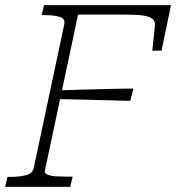

<svg xmlns="http://www.w3.org/2000/svg" viewBox="-39 -730 688 750"><path d="M188 -377Q238 -379 287 -380Q336 -381 385 -382.5Q434 -384 482 -384L470 -336Q423 -337 375 -338.5Q327 -340 278 -341Q229 -342 181 -343ZM-19 0 -10 -39H1Q38 -39 63.5 -46Q89 -53 93 -75L212 -635Q217 -657 194.5 -664Q172 -671 135 -671H124L133 -710H629L592 -532H556L566 -629Q568 -647 556.5 -656.5Q545 -666 519 -669.5Q493 -673 450 -673H266L136 -62Q134 -53 147.5 -47.5Q161 -42 182.5 -41Q204 -40 227 -40H245L235 0Z"/></svg>

Font: Roboto Serif 20pt Thin
Style: Italic
Weight: 250
Italic angle: -10°
Version: Version 1.007